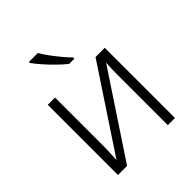

<svg xmlns="http://www.w3.org/2000/svg" viewBox="-210 -897 1029 1029"><g transform="rotate(-45 304.5 -383.0)"><path d="M143 -162Q143 -140 141.5 -112Q140 -84 139 -62L450 -532H520V0H466V-371Q466 -393 466.5 -421.5Q467 -450 469 -471L157 0H88V-532H143ZM247 -766Q259 -744 279.5 -716Q300 -688 322.5 -661Q345 -634 364 -615V-606H324Q299 -626 271 -653.5Q243 -681 218.5 -709Q194 -737 179 -758V-766Z"/></g></svg>

Font: RS Noto Sans Light
Style: Regular
Weight: 300
Designer: Monotype Design Team
Foundry: Monotype Imaging Inc.
Version: Version 3.10